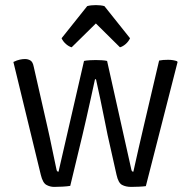

<svg xmlns="http://www.w3.org/2000/svg" viewBox="-20 -729 744 753"><path d="M32.5 -486Q47 -493 58 -495.2Q69 -497.5 78 -497.5Q89.5 -497.5 99 -492Q108.5 -486.5 112 -468.5L165 -235.5Q175.5 -190 185.2 -142Q195 -94 201.5 -64.5Q203 -55.5 209.5 -55.5L309.5 -490Q318 -492 332.5 -492.8Q347 -493.5 355 -493.5Q364.5 -493.5 378.5 -492.8Q392.5 -492 400 -490L495 -64.5Q496.5 -55.5 503 -55.5Q514 -104.5 523.8 -148.2Q533.5 -192 544 -235.5L604 -491.5Q610.5 -493 620 -493.8Q629.5 -494.5 639.5 -494.5Q649.5 -494.5 658.5 -493Q667.5 -491.5 674 -489L676.5 -486L552 1Q541.5 2.5 524.8 3.2Q508 4 494.5 4Q473.5 4 458.8 -3.8Q444 -11.5 437 -43.5L402 -199.5Q396.5 -227 389 -264Q381.5 -301 373.2 -341.2Q365 -381.5 356.5 -418H352.5Q344.5 -381.5 335.8 -341.5Q327 -301.5 318.5 -264.2Q310 -227 303.5 -199.5L255.5 0Q243 2 225 3Q207 4 192.5 4Q176 4 161.8 -4Q147.5 -12 140 -43.5ZM389.5 -705 490 -579Q484 -566 472.8 -556.2Q461.5 -546.5 450.5 -543.5L356 -637L261 -543.5Q250 -546.5 238.8 -556.2Q227.5 -566 221.5 -579L322 -705Q328.5 -707 337.5 -708Q346.5 -709 356 -709Q365 -709 374 -708Q383 -707 389.5 -705Z"/></svg>

Font: Signika Light Light
Style: Regular
Weight: 300
Version: Version 2.001